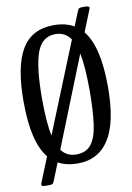

<svg xmlns="http://www.w3.org/2000/svg" viewBox="-100 -892 725 1053"><g transform="rotate(-10 262.5 -365.0)"><path d="M27.5 -375Q27.5 -572.5 84 -666.2Q140.5 -760 262.5 -760Q328.5 -760 375 -733L407.5 -813Q411.5 -823 416 -826.5Q420.5 -830 435.5 -830H458Q458 -830 467.2 -827.2Q476.5 -824.5 472.5 -815L423 -691.5Q497.5 -601 497.5 -375Q497.5 -178 437.5 -84Q377.5 10 262.5 10Q199 10 153.5 -15L114 84Q110 94.5 104.2 97.2Q98.5 100 83 100H67Q48.5 100 45.5 95.2Q42.5 90.5 47 79L102.5 -58Q27.5 -148 27.5 -375ZM130 -375Q130 -309.5 133.8 -257.2Q137.5 -205 146 -166L348 -665.5Q317.5 -710 262.5 -710Q188.5 -710 159.2 -629.5Q130 -549 130 -375ZM395 -375Q395 -439.5 391.2 -491Q387.5 -542.5 379.5 -581.5L180 -81Q209.5 -40 262.5 -40Q317 -40 345.5 -75.5Q374 -111 384.5 -185Q395 -259 395 -375Z"/></g></svg>

Font: Besley* Condensed
Style: Regular
Weight: 400
Width: 3
Designer: Owen Earl
Foundry: indestructible type*
Version: Version 3.000; ttfautohint (v1.8.3)